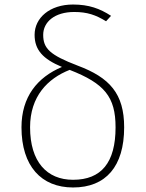

<svg xmlns="http://www.w3.org/2000/svg" viewBox="-20 -818 644 849"><path d="M323 -528C200 -575 171 -604 171 -664C171 -721 222 -765 308 -765C366 -765 403 -752 449 -724L471 -748C422 -780 373 -798 303 -798C200 -798 133 -739 133 -664C133 -597 170 -557 254 -522C145 -476 75 -390 75 -255C75 -83 163 11 303 11C448 11 529 -82 529 -255C529 -404 465 -475 323 -528ZM303 -23C187 -23 113 -103 113 -255C113 -392 191 -471 288 -509C442 -449 491 -390 491 -255C491 -99 428 -23 303 -23Z"/></svg>

Font: Glow Sans SC Normal ExtraLight
Style: Regular
Weight: 200
Designer: Ryoko NISHIZUKA (kana, bopomofo & ideographs); Paul D. Hunt (Latin, Greek & Cyrillic); Sandoll Communications, Soo-young
Version: Version 0.93